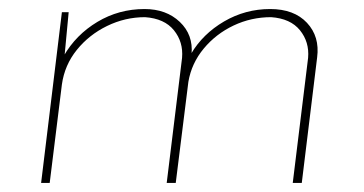

<svg xmlns="http://www.w3.org/2000/svg" viewBox="-20 -405 806 425"><path d="M132 -378 122 -272 121 -281Q148 -328 195.5 -356.5Q243 -385 300 -385Q348 -385 378 -356.5Q408 -328 404 -285L403 -286Q429 -330 476 -357.5Q523 -385 578 -385Q631 -385 659.5 -354.5Q688 -324 682 -278L648 0H628L662 -277Q665 -312 644 -338Q623 -364 580 -367Q536 -367 497 -348.5Q458 -330 431 -297.5Q404 -265 397 -224L369 0H349L383 -277Q386 -312 365 -338Q344 -364 301 -367Q257 -367 217 -347.5Q177 -328 150 -294.5Q123 -261 117 -218L90 0H71L117 -378Z"/></svg>

Font: Josefin Sans Thin Thin
Style: Italic
Weight: 250
Italic angle: -7°
Version: Version 2.000